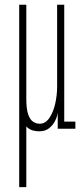

<svg xmlns="http://www.w3.org/2000/svg" viewBox="-20 -543 349 810"><path d="M145.5 11Q130.5 11 116.5 6.8Q102.5 2.5 91 -9.5V246.5H61V-523H91V-125.5Q91 -82 99.2 -59.5Q107.5 -37 120.5 -29Q133.5 -21 147.5 -21Q171.5 -21 188 -45Q204.5 -69 212.8 -105Q221 -141 221 -177.5V-523H251V-30H298V0H223.5V-67.5Q221.5 -51.5 212.5 -33.2Q203.5 -15 187 -2Q170.5 11 145.5 11Z"/></svg>

Font: Imbue 10pt Thin
Style: Regular
Weight: 100
Designer: Tyler Finck
Foundry: Etcetera Type Company
Version: Version 1.102; ttfautohint (v1.8.3)